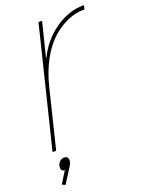

<svg xmlns="http://www.w3.org/2000/svg" viewBox="-151 -703 717 951"><g transform="rotate(-20 207.5 -228.0)"><path d="M84 76.2Q82 86.4 76.2 94.2L24.9 174.8L7.8 167L43.9 108.9L49.8 106Q22.5 104.5 28.8 76.2Q31.7 62.5 41.5 53.7Q51.3 44.9 64 44.9Q77.1 44.9 82.5 53.7Q87.9 62.5 84 76.2ZM415 -630.9 410.2 -609.9H407.2Q364.7 -610.4 322.3 -592.5Q279.8 -574.7 239.7 -539.6Q199.7 -504.4 166.7 -445.1Q133.8 -385.7 115.2 -310.1L39.1 0H20L174.8 -628.9H193.8L148.9 -449.2H150.9Q191.4 -531.7 263.2 -581.3Q335 -630.9 412.1 -630.9Z"/></g></svg>

Font: Sinkin Sans 100 Thin Italic
Style: Regular
Weight: 100
Italic angle: -112°
Designer: Keith Bates
Foundry: K-Type
Version: Sinkin Sans (version 1.0)  by Keith Bates   •   © 2014   www